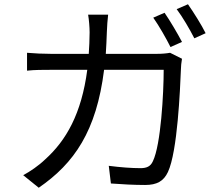

<svg xmlns="http://www.w3.org/2000/svg" viewBox="-20 -844 1040 902"><path d="M477 -591C479 -624 481 -658 482 -694C483 -718 485 -753 488 -775H394C398 -752 401 -715 401 -692C401 -657 399 -623 397 -591H221C183 -591 142 -593 107 -596V-512C142 -516 183 -516 222 -516H390C363 -310 291 -184 192 -95C162 -66 121 -38 89 -21L162 38C329 -77 433 -228 469 -516H749C749 -409 736 -163 698 -86C687 -62 669 -54 640 -54C598 -54 545 -58 491 -65L501 18C553 22 611 25 662 25C717 25 749 7 769 -36C814 -132 826 -423 830 -519C830 -532 832 -551 835 -568L779 -596C762 -593 742 -591 715 -591ZM700 -761C727 -723 761 -663 781 -623L835 -647C814 -687 778 -748 753 -784ZM810 -801C838 -764 871 -707 893 -664L946 -688C928 -725 889 -787 863 -824Z"/></svg>

Font: Noto Sans Japanese Regular
Style: Regular
Weight: 400
Designer: Ryoko NISHIZUKA (kana & ideographs); Paul D. Hunt (Latin, Greek & Cyrillic); Wenlong ZHANG (bopomofo); Sandoll Communica
Foundry: Adobe Systems Incorporated
Version: Version 1.000;PS 1;hotconv 1.0.78;makeotf.lib2.5.61930